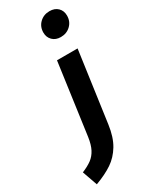

<svg xmlns="http://www.w3.org/2000/svg" viewBox="-351 -857 896 1131"><g transform="rotate(-30 97.5 -291.5)"><path d="M-93 118Q-52 101 -26.5 82Q-1 63 15 32.5Q31 2 38 -47L105 -530H245L178 -51Q167 29 136 80.5Q105 132 59 163Q13 194 -57 220ZM117 -711Q117 -751 144 -777Q171 -803 211 -803Q246 -803 267 -782.5Q288 -762 288 -729Q288 -689 261 -663Q234 -637 194 -637Q159 -637 138 -658Q117 -679 117 -711Z"/></g></svg>

Font: Fira Sans SemiBold
Style: Italic
Weight: 600
Italic angle: -8°
Designer: bBox Type GmbH & Carrois Corporate GbR & Edenspiekermann AG
Foundry: bBox Type GmbH & Carrois Corporate GbR & Edenspiekermann AG
Version: Version 4.301